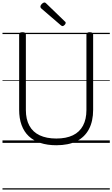

<svg xmlns="http://www.w3.org/2000/svg" viewBox="-20 -1149 903 1544"><path d="M433 19Q361 19 305 0.5Q249 -18 211 -54Q173 -90 153.5 -143.5Q134 -197 134 -266V-871Q134 -881 140 -885.5Q146 -890 160 -890Q175 -890 181.5 -885.5Q188 -881 188 -871V-264Q188 -190 216 -138.5Q244 -87 299 -61Q354 -35 433 -35Q512 -35 566 -61Q620 -87 647.5 -138.5Q675 -190 675 -264V-871Q675 -881 681.5 -885.5Q688 -890 702 -890Q729 -890 729 -871V-266Q729 -174 695 -110Q661 -46 595.5 -13.5Q530 19 433 19ZM483 -939Q479 -939 476.5 -941Q474 -943 469 -946L312 -1081Q307 -1086 306 -1089Q305 -1092 305 -1096Q305 -1103 310.5 -1110.5Q316 -1118 323.5 -1123.5Q331 -1129 338 -1129Q342 -1129 345.5 -1126.5Q349 -1124 353 -1120L502 -976Q507 -973 507.5 -969.5Q508 -966 508 -964Q508 -957 499 -948Q490 -939 483 -939ZM0 365H863V375H0ZM0 -20H863V0H0ZM0 -505H863V-500H0ZM0 -885H863V-875H0Z"/></svg>

Font: Playwrite GB S Guides
Style: Regular
Weight: 400
Designer: Veronika Burian, José Scaglione
Foundry: TypeTogether
Version: Version 1.003